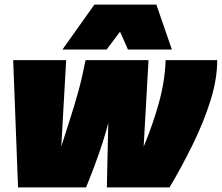

<svg xmlns="http://www.w3.org/2000/svg" viewBox="-20 -810 959 830"><path d="M713 0H442L448 -279Q440 -245 424 -195Q408 -145 388.5 -93Q369 -41 352 0H58L37 -550H266L245 -177Q264 -238 282.5 -294.5Q301 -351 318 -412.5Q335 -474 350 -550H622L601 -176Q640 -269 666.5 -364Q693 -459 696 -550H919Q919 -468 890 -375.5Q861 -283 814 -187Q767 -91 713 0ZM250 -596 388 -790H656L723 -596H533L499 -673L441 -596Z"/></svg>

Font: Georama Extended Black
Style: Italic
Weight: 900
Width: 7
Italic angle: -9°
Designer: Jean-Baptiste Levee
Foundry: Production Type
Version: Version 1.000